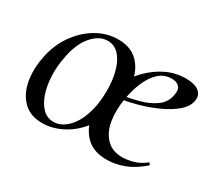

<svg xmlns="http://www.w3.org/2000/svg" viewBox="-90 -551 789 717"><g transform="rotate(30 305.0 -192.5)"><path d="M149 14Q99 14 69 -14.5Q39 -43 29 -90Q19 -137 29 -193Q39 -253 70.5 -299.5Q102 -346 146.5 -372.5Q191 -399 241 -399Q292 -399 322.5 -371Q353 -343 363 -296.5Q373 -250 362 -193Q350 -127 316.5 -80.5Q283 -34 238.5 -10Q194 14 149 14ZM183 -11Q221 -11 251.5 -47.5Q282 -84 294 -149Q300 -189 298.5 -228.5Q297 -268 286.5 -301.5Q276 -335 256.5 -355Q237 -375 209 -375Q172 -375 141 -338Q110 -301 99 -236Q91 -195 93 -155Q95 -115 106 -82.5Q117 -50 136.5 -30.5Q156 -11 183 -11ZM426 12Q372 12 341 -16Q310 -44 300 -88Q290 -132 299 -181Q307 -221 327.5 -259.5Q348 -298 379 -329.5Q410 -361 449 -380Q488 -399 533 -399Q570 -399 588.5 -384.5Q607 -370 603 -345Q599 -318 572.5 -295Q546 -272 506.5 -254Q467 -236 422.5 -224Q378 -212 338 -208L341 -222Q386 -229 425 -239.5Q464 -250 491.5 -270Q519 -290 525 -324Q530 -349 519 -360.5Q508 -372 487 -372Q455 -372 432 -351Q409 -330 394 -295Q379 -260 372 -218Q363 -164 370.5 -120.5Q378 -77 403.5 -51Q429 -25 471 -25Q493 -25 518.5 -32Q544 -39 568 -58Q570 -60 573.5 -56Q577 -52 575 -49Q537 -16 499.5 -2Q462 12 426 12Z"/></g></svg>

Font: Cormorant Light Medium
Style: Italic
Weight: 500
Italic angle: -10°
Version: Version 4.000